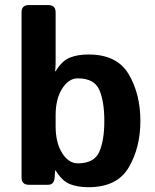

<svg xmlns="http://www.w3.org/2000/svg" viewBox="-20 -741 622 770"><path d="M95.7 0Q66.4 0 66.4 -29.3V-691.4Q66.4 -720.7 95.7 -720.7H173.8Q203.1 -720.7 203.1 -691.4V-494.1Q203.1 -474.6 201.2 -455.1H203.1Q228.5 -497.1 259.8 -509.8Q291 -522.5 335 -522.5Q449.7 -522.5 496.3 -443.1Q543 -363.8 543 -256.3Q543 -148.9 496.3 -69.6Q449.7 9.8 335 9.8Q291 9.8 259.8 -2.9Q228.5 -15.6 203.1 -57.6H201.2L199.2 -29.3Q197.3 0 172.9 0ZM203.1 -234.4Q203.1 -168.5 229.2 -127.2Q255.4 -85.9 292 -85.9Q357.9 -85.9 378.2 -132.1Q398.4 -178.2 398.4 -256.3Q398.4 -334.5 378.2 -380.6Q357.9 -426.8 292 -426.8Q255.4 -426.8 229.2 -385.5Q203.1 -344.2 203.1 -278.3Z"/></svg>

Font: Istok Web
Style: Bold
Weight: 700
Designer: Andrey V. Panov
Foundry: Andrey V. Panov
Version: Version 1.0.2g